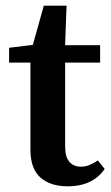

<svg xmlns="http://www.w3.org/2000/svg" viewBox="-20 -642 390 675"><path d="M149 -422V-483H332V-422ZM218 13Q157 13 122 -18Q87 -49 87 -116Q87 -138 87 -158.5Q87 -179 87 -206V-422H12V-474L134 -489L87 -454L134 -622H214L208 -460L209 -444V-127Q209 -90 224 -73Q239 -56 264 -56Q281 -56 295 -62Q309 -68 324 -78L348 -48Q336 -30 317.5 -16Q299 -2 274 5.5Q249 13 218 13Z"/></svg>

Font: Source Serif 4 18pt SemiBold
Style: Regular
Weight: 600
Designer: Frank Grießhammer
Foundry: Adobe Systems Incorporated
Version: Version 4.004;hotconv 1.0.116;makeotfexe 2.5.65601